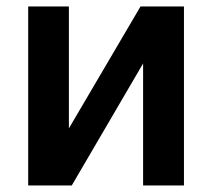

<svg xmlns="http://www.w3.org/2000/svg" viewBox="-20 -565 646 585"><path d="M189.9 -173.8 408.2 -545.4H540.5V0H416V-371.6L198.7 0H65.9V-545.4H189.9Z"/></svg>

Font: Interop SemBd
Style: Regular
Weight: 600
Designer: Rasmus Andersson, Google, Jang Haemin
Foundry: jhaemin
Version: Version 1.007